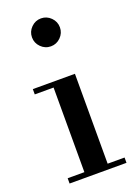

<svg xmlns="http://www.w3.org/2000/svg" viewBox="-141 -793 612 853"><g transform="rotate(-20 165.0 -366.5)"><path d="M25 -425V-450H224V-25H304V0H35V-25H114V-425ZM119.5 -620.5Q100 -640 100 -667Q100 -694 119.5 -713.5Q139 -733 166 -733Q193 -733 212.5 -713.5Q232 -694 232 -667Q232 -640 212.5 -620.5Q193 -601 166 -601Q139 -601 119.5 -620.5Z"/></g></svg>

Font: Libre Bodoni
Style: Regular
Weight: 400
Designer: Pablo Impallari, Rodrigo Fuenzalida
Foundry: Pablo Impallari, Rodrigo Fuenzalida
Version: Version 1.001